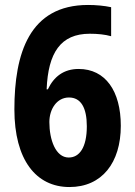

<svg xmlns="http://www.w3.org/2000/svg" viewBox="-20 -744 543 774"><path d="M38 -303C38 -100 125 10 260 10C391 10 467 -88 467 -237C467 -377 405 -466 297 -466C237 -466 197 -435 173 -384H168C174 -531 224 -608 342 -608C374 -608 403 -605 428 -598V-715C400 -721 366 -724 335 -724C98 -724 38 -528 38 -303ZM257 -109C204 -109 179 -181 179 -252C179 -304 209 -351 258 -351C306 -351 330 -310 330 -235C330 -149 300 -109 257 -109Z"/></svg>

Font: Noto Sans Georgian Condensed Bold
Style: Regular
Weight: 700
Width: 3
Designer: Monotype Design Team, Akaki Razmadze
Foundry: Google LLC
Version: Version 2.005